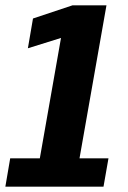

<svg xmlns="http://www.w3.org/2000/svg" viewBox="-46 -696 478 716"><path d="M-26 0H340L358.5 -105.5H250.5L351 -676H224L77 -627L58 -516L181.5 -554.5L102.5 -105.5H-8Z"/></svg>

Font: Anybody Condensed
Style: Bold Italic
Weight: 700
Width: 3
Italic angle: -10°
Version: Version 1.113;gftools[0.9.25]